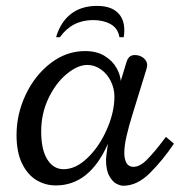

<svg xmlns="http://www.w3.org/2000/svg" viewBox="-20 -604 595 635"><path d="M519.5 -139.2Q491.2 -101.6 467 -76.9Q442.9 -52.2 421.4 -52.2Q405.3 -52.2 398.2 -65.2Q391.1 -78.1 391.1 -98.1Q391.1 -122.1 398.7 -154.8Q406.2 -187.5 419.4 -229.5L464.4 -375.5Q466.8 -385.3 466.8 -388.2Q466.8 -402.3 454.8 -412.1Q442.9 -421.9 425.8 -421.9Q415 -421.9 408.7 -416.3Q402.3 -410.6 398.9 -400.4L379.4 -336.4Q377.9 -356.9 365 -379.9Q352.1 -402.8 326.2 -418.9Q300.3 -435.1 261.2 -435.1Q199.7 -435.1 147.7 -395.3Q95.7 -355.5 65.2 -291.3Q34.7 -227.1 34.7 -157.2Q34.7 -101.1 52.7 -63.7Q70.8 -26.4 100.3 -8.5Q129.9 9.3 164.6 9.3Q276.4 9.3 336.9 -128.4Q330.6 -85 330.6 -76.2Q330.6 -41 341.6 -21.7Q352.5 -2.4 365.5 3.9Q378.4 10.3 387.7 10.3Q433.6 10.3 475.8 -31.7Q518.1 -73.7 555.2 -128.9L528.8 -151.4ZM190.4 -44.4Q156.7 -44.4 136.5 -76.7Q116.2 -108.9 116.2 -169.4Q116.2 -228.5 140.4 -279.1Q164.6 -329.6 200.7 -359.4Q236.8 -389.2 268.6 -389.2Q293 -389.2 313.7 -374.5Q334.5 -359.9 346.4 -335.7Q358.4 -311.5 358.4 -284.7Q358.4 -233.4 333.7 -176.8Q309.1 -120.1 270 -82.3Q231 -44.4 190.4 -44.4ZM375 -481H389.2Q391.1 -491.2 391.1 -504.4Q391.1 -542.5 367.9 -563.5Q344.7 -584.5 300.8 -584.5Q249 -584.5 214.6 -557.9Q180.2 -531.2 165.5 -481H178.2Q218.3 -537.6 288.1 -537.6Q321.3 -537.6 345.7 -524.2Q370.1 -510.7 375 -481Z"/></svg>

Font: Radley
Style: Italic
Weight: 400
Italic angle: -12°
Designer: Vernon Adams
Foundry: Vernon Adams
Version: Version 1.003; ttfautohint (v1.6)